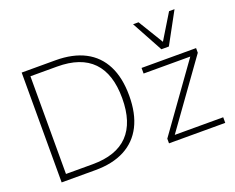

<svg xmlns="http://www.w3.org/2000/svg" viewBox="-118 -954 1415 1158"><g transform="rotate(-20 589.5 -374.5)"><path d="M96 0V-705H313Q424 -705 501 -665Q578 -625 618 -546.5Q658 -468 658 -353Q658 -238 618 -159.5Q578 -81 501 -40.5Q424 0 313 0ZM138 -39H309Q461 -39 537 -118Q613 -197 613 -353Q613 -509 537 -587.5Q461 -666 309 -666H138ZM785 0V-30L1094 -461V-448H785V-484H1135V-454L825 -22V-36H1146V0ZM936 -549 827 -749H862L960 -588L1058 -749H1093L984 -549Z"/></g></svg>

Font: Nunito Sans 12pt ExtraLight ExtraLight
Style: Regular
Weight: 250
Version: Version 3.101;gftools[0.9.27]